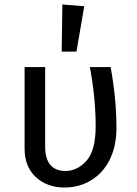

<svg xmlns="http://www.w3.org/2000/svg" viewBox="-20 -827 611 859"><path d="M256 -596H322L357 -799L259 -807ZM382 -527C399 -437 408 -349 408 -263C408 -192 395 -140 368 -109C341 -78 309 -62 273 -62C214 -62 182 -98 182 -171V-527H90V-163C90 -108 107 -65 141 -34C175 -3 218 12 269 12C387 12 501 -73 501 -255C501 -342 492 -433 475 -527Z"/></svg>

Font: Fira Sans
Style: Regular
Weight: 400
Designer: Carrois Corporate & Edenspiekermann AG
Foundry: Carrois Corporate GbR & Edenspiekermann AG
Version: Version 4.203